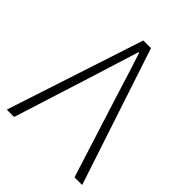

<svg xmlns="http://www.w3.org/2000/svg" viewBox="-189 -764 870 870"><g transform="rotate(45 245.5 -329.5)"><path d="M4 0 220 -659H269L487 0H438L316 -385Q267 -544 246 -606H242Q233 -579 173 -385L51 0Z"/></g></svg>

Font: Toshiba Sans Light
Style: Regular
Weight: 300
Designer: Paul D. Hunt
Foundry: Toshiba Corporation
Version: Version 2.020;PS 2.0;hotconv 1.0.86;makeotf.lib2.5.63406